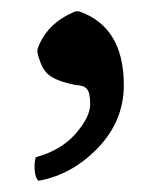

<svg xmlns="http://www.w3.org/2000/svg" viewBox="-20 -152 286 343"><path d="M46.9 -58.1V-64Q63 -110.8 115.2 -131.8H121.1Q201.2 -104 201.2 0Q201.2 64 155 112.1Q108.9 160.2 48.8 170.9Q43 166 42 152.1Q41 138.2 43.9 128.9Q88.9 116.7 115 86.9Q141.1 57.1 141.1 34.2Q141.1 13.2 135 6.6Q128.9 0 115.2 0Q82 -6.8 67.9 -17.6Q53.7 -28.3 46.9 -58.1Z"/></svg>

Font: Linux Biolinum
Style: Bold
Weight: 700
Designer: Philipp H. Poll
Foundry: Philipp H. Poll
Version: Version 1.3.2 ; ttfautohint (v0.9)